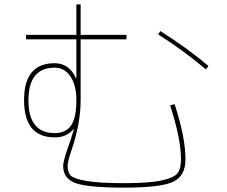

<svg xmlns="http://www.w3.org/2000/svg" viewBox="-20 -820 1040 880"><path d="M318.4 -226.6 316.4 -227.5Q284.2 -189.5 230.5 -190.4Q90.8 -190.4 90.3 -360.4Q89.8 -530.3 230.5 -530.3Q296.9 -530.3 328.1 -461.9H330.1V-639.6H99.6V-660.2H330.1V-799.8H349.6V-660.2H559.6V-639.6H349.6V-360.4Q349.6 -252.9 306.6 -127.9Q290 -80.1 290 -59.6Q290 -30.3 303.7 -15.6Q317.4 -1 375.5 9.3Q433.6 19.5 549.8 19.5Q664.1 19.5 721.7 6.8Q779.3 -5.9 794.4 -26.9Q809.6 -47.9 809.6 -89.8Q809.6 -183.6 759.8 -336.9L780.3 -342.8Q830.1 -190.4 830.1 -89.8Q830.1 -12.7 772.5 13.7Q714.8 40 549.8 40Q384.8 40 327.1 19.5Q269.5 -1 269.5 -59.6Q269.5 -79.1 288.1 -133.8Q306.6 -184.6 318.4 -226.6ZM705.1 -662.1 714.8 -677.7Q839.8 -598.6 935.5 -517.6L923.8 -502Q818.4 -590.8 705.1 -662.1ZM230.5 -210Q282.2 -210 306.2 -245.6Q330.1 -281.2 330.1 -360.4Q330.1 -428.7 303.2 -469.2Q276.4 -509.8 230.5 -509.8Q110.4 -509.8 110.4 -359.9Q110.4 -210 230.5 -210Z"/></svg>

Font: Mgen+ 1m thin
Style: Regular
Weight: 100
Designer: [Source Han Sans]
Ryoko NISHIZUKA  (kana & ideographs); Paul D. Hunt (Latin, Greek & Cyrillic); Wenlong ZHANG  (bopomofo
Version: Version 1.059.20150602